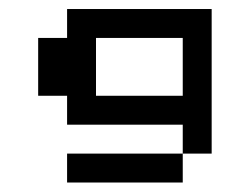

<svg xmlns="http://www.w3.org/2000/svg" viewBox="-20 -332 540 415"><path d="M125 -312.5H437.5V0H375V-62.5H125V-125H62.5V-250H125ZM125 0H375V62.5H125ZM375 -250H187.5V-125H375Z"/></svg>

Font: Half Eighties
Style: Regular
Weight: 400
Monospace: yes
Designer: Jayvee Enaguas (HarvettFox96)
Version: 20191127.01dev02